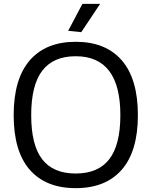

<svg xmlns="http://www.w3.org/2000/svg" viewBox="-20 -967 787 997"><path d="M334 -807 408 -947H500L402 -800ZM373 10Q218 10 134.5 -85.5Q51 -181 51 -369Q51 -557 134.5 -653.5Q218 -750 373 -750Q529 -750 612.5 -653.5Q696 -557 696 -369Q696 -182 612.5 -86Q529 10 373 10ZM373 -66Q490 -66 547.5 -140.5Q605 -215 605 -369Q605 -675 373 -675Q257 -675 199.5 -600Q142 -525 142 -369Q142 -214 199 -140Q256 -66 373 -66Z"/></svg>

Font: Encode Sans
Style: Regular
Weight: 400
Designer: Pablo Impallari, Andres Torresi
Foundry: Pablo Impallari, Andres Torresi
Version: Version 1.000; ttfautohint (v1.00) -l 8 -r 50 -G 200 -x 14 -